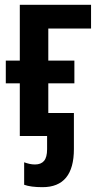

<svg xmlns="http://www.w3.org/2000/svg" viewBox="-20 -563 411 795"><path d="M156 212Q107 212 80 202V109Q91 113 102 115.5Q113 118 125 118Q150 118 162.5 103Q175 88 175 55V0H62V-218H4V-312H62V-543H357V-445H180V-312H288V-218H180V-95H286V54Q286 212 156 212Z"/></svg>

Font: Avrile Sans Condensed SemiBold
Style: Regular
Weight: 600
Width: 3
Designer: Monotype Design Team
Foundry: Monotype Imaging Inc.
Version: Version 2.001;September 10, 2019;FontCreator 11.5.0.2425 64-